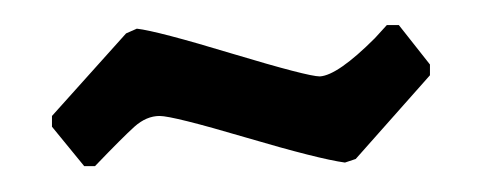

<svg xmlns="http://www.w3.org/2000/svg" viewBox="-20 -256 376 150"><path d="M54.2 -126.2H45.8L20.6 -157V-165.4L78.5 -229.9L86.9 -233.6Q102.8 -231.8 161.7 -214Q220.6 -196.3 229.9 -196.3Q243.9 -197.2 272.9 -226.2L282.2 -236.4H291.6L315.9 -205.6V-197.2L257.9 -131.8L249.5 -129Q229 -131.8 172 -148.6Q115 -165.4 104.7 -165.4Q94.4 -165.4 85 -157Q75.7 -148.6 54.2 -126.2Z"/></svg>

Font: Gurajada
Style: Regular
Weight: 400
Designer: Purushoth Kumar Guthula
Foundry: SiliconAndhra, USA.
Version: Version 1.0.3; ttfautohint (v1.2.42-39fb)